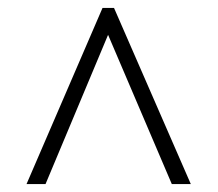

<svg xmlns="http://www.w3.org/2000/svg" viewBox="-20 -734 550 485"><path d="M47 -269H95L253 -646L414 -269H462L268 -714H239Z"/></svg>

Font: Noto Serif Georgian SemiCondensed Light
Style: Regular
Weight: 300
Width: 4
Designer: Monotype Design Team, Akaki Razmadze
Foundry: Google LLC
Version: Version 2.003